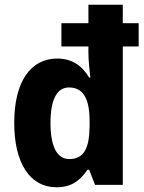

<svg xmlns="http://www.w3.org/2000/svg" viewBox="-20 -780 607 810"><path d="M218 10C281 10 317 -17 349 -64H356L381 0H498V-584H565V-682H498V-760H353V-682H239V-584H353V-557C353 -524 358 -484 361 -453H356C326 -503 284 -533 221 -533C111 -533 40 -438 40 -262C40 -89 108 10 218 10ZM272 -109C219 -109 193 -165 193 -261C193 -362 221 -411 271 -411C331 -411 358 -364 358 -269V-248C357 -152 333 -109 272 -109Z"/></svg>

Font: Noto Sans Oriya Cond Bold
Style: Bold
Weight: 700
Width: 3
Designer: Amélie Bonet and Sol Matas
Foundry: Google LLC
Version: Version 2.006